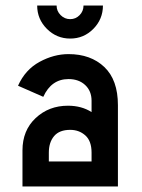

<svg xmlns="http://www.w3.org/2000/svg" viewBox="-20 -672 510 692"><path d="M114 -652H184Q184 -632 198.5 -617.5Q213 -603 233 -603Q253 -603 267 -617.5Q281 -632 281 -652H351Q351 -603 316.5 -568Q282 -533 233 -533Q184 -533 149 -568Q114 -603 114 -652ZM227 -477Q307 -477 356 -430.5Q405 -384 405 -293V0H61V-130Q61 -202 108.5 -246.5Q156 -291 225 -291Q274 -291 310 -268V-309Q310 -344 287 -365.5Q264 -387 227 -387Q165 -387 136 -323L45 -363Q71 -421 122.5 -449Q174 -477 227 -477ZM156 -122V-90H310V-122Q310 -164 287.5 -184Q265 -204 233 -204Q194 -204 175 -181.5Q156 -159 156 -122Z"/></svg>

Font: Gulax
Style: Regular
Weight: 400
Designer: Morgan Gilbert
Foundry: VTF
Version: Version 1.001;hotconv 1.0.109;makeotfexe 2.5.65596